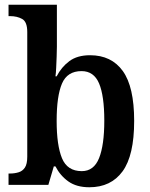

<svg xmlns="http://www.w3.org/2000/svg" viewBox="-20 -780 633 810"><path d="M357 10Q303 10 268.5 -14.5Q234 -39 214 -78H207L184 0H16V-48H23Q41 -48 58 -53Q75 -58 85 -73Q95 -88 95 -119V-645Q95 -688 73.5 -700Q52 -712 22 -712H16V-760H220V-583Q220 -565 219 -541Q218 -517 217 -494Q216 -471 214 -458H219Q239 -497 272.5 -522Q306 -547 360 -547Q450 -547 498 -480.5Q546 -414 546 -270Q546 -124 497 -57Q448 10 357 10ZM325 -58Q376 -58 398 -113Q420 -168 420 -271Q420 -376 398 -428Q376 -480 324 -480Q264 -480 241.5 -427.5Q219 -375 219 -270Q219 -167 241.5 -112.5Q264 -58 325 -58Z"/></svg>

Font: Noto Serif Myanmar SemiCondensed SemiBold
Style: Regular
Weight: 600
Width: 4
Designer: Ben Mitchell and the Monotype Design Team
Foundry: Monotype Imaging Inc.
Version: Version 2.106; ttfautohint (v1.8.4.7-5d5b)